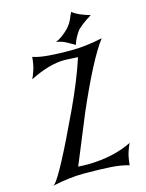

<svg xmlns="http://www.w3.org/2000/svg" viewBox="-135 -1008 831 1090"><g transform="rotate(-15 280.5 -463.5)"><path d="M39.1 0 48.3 -6.3Q92.3 -50.8 250.5 -388.2Q286.1 -464.4 314.5 -534.2Q342.8 -604 363.8 -668.9Q330.1 -670.9 310.3 -671.9Q290.5 -672.9 284.2 -672.9Q195.8 -672.9 80.6 -614.7Q88.9 -631.3 99.1 -661.9Q109.4 -692.4 113.3 -737.8L126 -733.9Q184.6 -716.3 335.9 -716.3Q422.4 -716.3 521.5 -737.8Q444.3 -637.2 321.3 -353.5L204.1 -68.4Q235.4 -66.4 264.2 -66.4Q414.1 -69.3 521 -123Q512.2 -106.4 502.2 -75.9Q492.2 -45.4 488.3 0Q444.3 -13.7 381.6 -17.8Q318.8 -22 225.1 -22Q140.1 -22 39.1 0ZM266.1 -784.7Q285.2 -792.5 303.2 -805.7Q328.6 -824.2 346.7 -843.8Q351.1 -848.6 362.3 -864.3Q371.1 -876.5 392.1 -926.8Q429.7 -898.9 495.6 -880.9L462.9 -859.9Q438.5 -843.8 415 -821.8Q409.7 -816.9 402.3 -805.7Q381.3 -773.9 373 -747.6Q370.6 -739.7 370.6 -739.3L327.1 -763.7Q301.3 -778.8 266.1 -784.7Z"/></g></svg>

Font: MedievalSharp
Style: Regular
Weight: 500
Version: Version 1.0